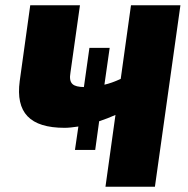

<svg xmlns="http://www.w3.org/2000/svg" viewBox="-20 -710 713 730"><path d="M478 -690 439 -410C415 -399 395 -392 377 -388L397 -528H320L299 -379C259 -380 240 -390 248 -435L284 -690H95L55 -402C39 -282 93 -224 226 -224C240 -224 258 -226 278 -229L265 -140H342L357 -249C378 -256 399 -264 419 -273L381 0H569L666 -690Z"/></svg>

Font: Exo 2 Extra Bold
Style: Italic
Weight: 800
Italic angle: -8°
Designer: Natanael Gama
Version: Version 1.001;PS 001.001;hotconv 1.0.88;makeotf.lib2.5.64775